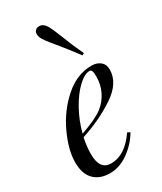

<svg xmlns="http://www.w3.org/2000/svg" viewBox="-214 -924 857 1015"><g transform="rotate(-30 214.5 -416.5)"><path d="M117 -221Q106 -171 106 -124Q106 -28 175 -28Q261 -28 329 -128L345 -120Q313 -65 258.5 -25.5Q204 14 144 14Q82 14 47 -22Q12 -58 12 -127Q12 -203 56.5 -298.5Q101 -394 177 -461Q253 -528 342 -528Q374 -528 395 -511Q416 -494 416 -462Q416 -381 325 -320Q234 -259 117 -221ZM122 -240Q217 -273 258 -304Q295 -333 315.5 -374.5Q336 -416 336 -464Q336 -491 332 -500Q328 -509 320 -509Q288 -509 248.5 -471.5Q209 -434 174.5 -372Q140 -310 122 -240ZM236 -717Q231 -723 213.5 -744.5Q196 -766 185 -784Q175 -801 175 -816Q175 -836 191 -844Q198 -847 207 -847Q232 -847 250 -816Q260 -799 283 -741Q309 -672 341 -605L328 -599Q291 -650 236 -717Z"/></g></svg>

Font: Playfair Display
Style: Italic
Weight: 400
Italic angle: -14°
Designer: Claus Eggers Sørensen
Foundry: Claus Eggers Sørensen
Version: Version 1.200; ttfautohint (v1.6)